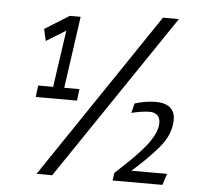

<svg xmlns="http://www.w3.org/2000/svg" viewBox="-50 -740 835 793"><g transform="rotate(5 367.0 -344.0)"><path d="M660 -688 195 0H130L594 -688ZM99 -316 105 -364H167L201 -600L120 -550L109 -599L210 -662H255L213 -364H276L270 -316ZM617 -252Q617 -296 572 -296Q544 -296 498 -285L508 -325Q554 -339 594.5 -339Q635 -339 655 -321.5Q675 -304 675 -273Q675 -242 663 -212Q651 -182 623 -150Q578 -98 519 -47H667L652 0H445L450 -32Q452 -34 475.5 -56Q499 -78 512 -90.5Q525 -103 548 -128Q571 -153 584 -171Q617 -219 617 -252Z"/></g></svg>

Font: Gudea
Style: Italic
Weight: 400
Version: Version 1.002